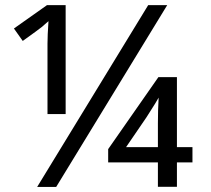

<svg xmlns="http://www.w3.org/2000/svg" viewBox="-20 -734 830 754"><path d="M636.7 -713.9 200.7 0H126L562 -713.9ZM164.6 -713.9H237.8V-286.1H166.5V-562Q166.5 -594.7 170.4 -650.9Q155.3 -637.2 144 -627.9Q132.8 -618.7 69.3 -573.2L34.7 -622.1ZM735.8 -96.2H674.8V-0.5H600.1V-96.2H404.8V-148.4L602.1 -431.2H674.8V-156.2H735.8ZM600.1 -156.2V-249.5Q600.1 -301.8 603 -350.6Q599.1 -341.8 555.2 -273.4L475.1 -156.2Z"/></svg>

Font: Noto Sans Historic
Style: Regular
Weight: 400
Designer: Monotype Design Team
Foundry: Monotype Imaging Inc.
Version: Version 0.71 uh